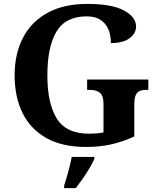

<svg xmlns="http://www.w3.org/2000/svg" viewBox="-20 -744 809 985"><path d="M423 10Q299 10 217.5 -36Q136 -82 95.5 -164.5Q55 -247 55 -358Q55 -466 97 -548.5Q139 -631 222.5 -677.5Q306 -724 428 -724Q553 -724 615.5 -690.5Q678 -657 678 -608Q678 -573 645 -548Q612 -523 549 -523Q549 -564 535.5 -594.5Q522 -625 495 -642.5Q468 -660 425 -660Q316 -660 269.5 -581.5Q223 -503 223 -358Q223 -213 271.5 -135.5Q320 -58 438 -58Q457 -58 475.5 -59.5Q494 -61 511 -65V-212Q511 -252 493 -267.5Q475 -283 440 -283H427V-336H741V-283H728Q697 -283 683 -267Q669 -251 669 -208V-44Q611 -17 551 -3.5Q491 10 423 10ZM309 208Q319 178 330.5 136Q342 94 348 61H464V71Q455 92 439 119Q423 146 404.5 172.5Q386 199 369 221H309Z"/></svg>

Font: Noto Serif Khojki
Style: Bold
Weight: 700
Version: Version 2.003